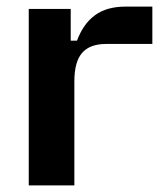

<svg xmlns="http://www.w3.org/2000/svg" viewBox="-20 -561 505 581"><path d="M67 0V-534H194V-438H213Q232 -489 267.5 -515Q303 -541 360 -541H441V-428H301Q252 -428 228.5 -401Q205 -374 205 -315V0Z"/></svg>

Font: Mozilla Text ExtraLight
Style: Regular
Weight: 200
Designer: Studio DRAMA
Foundry: Studio DRAMA
Version: Version 1.000